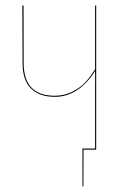

<svg xmlns="http://www.w3.org/2000/svg" viewBox="-20 -537 467 689"><path d="M321.3 -517.1H325.2V0H279.8L279.3 131.8H275.9V-3.9H321.3V-282.2Q261.7 -189.5 176.8 -189.5Q121.6 -189.5 91.3 -219.2Q61 -249 61 -310.5L60.1 -517.1H64.5L64.9 -310.5Q64.9 -193.4 176.8 -193.4Q210.4 -193.4 239.3 -207.8Q268.1 -222.2 285.9 -241.5Q303.7 -260.7 321.3 -288.6Z"/></svg>

Font: Fira Sans Compressed Four
Style: Regular
Weight: 100
Width: 1
Designer: Carrois Corporate & Edenspiekermann AG
Foundry: Carrois Corporate GbR & Edenspiekermann AG
Version: Version 4.203;PS 004.203;hotconv 1.0.88;makeotf.lib2.5.64775